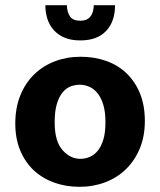

<svg xmlns="http://www.w3.org/2000/svg" viewBox="-20 -710 618 741"><path d="M539 -243Q539 -184 519.5 -137Q500 -90 466 -57Q432 -24 386 -6.5Q340 11 287 11Q234 11 188.5 -5.5Q143 -22 110 -53Q77 -84 58 -129.5Q39 -175 39 -233Q39 -294 58.5 -342Q78 -390 112 -423Q146 -456 192 -473.5Q238 -491 291 -491Q344 -491 389.5 -475Q435 -459 468 -427.5Q501 -396 520 -350Q539 -304 539 -243ZM387 -238Q387 -277 379 -304.5Q371 -332 357 -349.5Q343 -367 325 -375Q307 -383 288 -383Q269 -383 251.5 -376Q234 -369 220.5 -352Q207 -335 199 -307.5Q191 -280 191 -238Q191 -165 221 -131Q251 -97 290 -97Q309 -97 326.5 -104.5Q344 -112 357.5 -128.5Q371 -145 379 -172Q387 -199 387 -238ZM238 -690Q239 -662 250.5 -646Q262 -630 290 -630Q340 -630 342 -690H424Q424 -627 389.5 -590.5Q355 -554 290 -554Q254 -554 228.5 -565Q203 -576 186.5 -595Q170 -614 162.5 -638.5Q155 -663 155 -690Z"/></svg>

Font: Mukta Mahee ExtraBold
Style: Regular
Weight: 800
Designer: Shuchita Grover, Noopur Datye, Girish Dalvi, Yashodeep Gholap
Foundry: Ek Type
Version: Version 2.538;PS 1.000;hotconv 16.6.51;makeotf.lib2.5.65220;